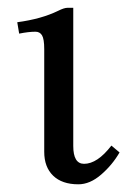

<svg xmlns="http://www.w3.org/2000/svg" viewBox="-20 -462 332 494"><path d="M168.5 -441.9V-86.4Q168.5 -40.5 196.3 -40.5Q230.5 -40.5 266.6 -87.4L287.6 -69.8Q269 -37.6 240.2 -12.7Q211.4 12.2 181.6 12.2Q139.6 12.2 116.7 -10Q93.8 -32.2 93.8 -71.3V-335.4Q93.8 -361.8 88.1 -371.1Q82.5 -380.4 71.3 -380.4Q53.7 -380.4 29.3 -375.5L24.4 -404.8Q86.4 -413.1 129.4 -434.1Q145 -441.9 153.3 -441.9Z"/></svg>

Font: Libertinage
Style: f
Weight: 400
Designer: OSP
Foundry: OSP
Version: Version 1.0; 2008; OFL relea